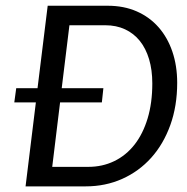

<svg xmlns="http://www.w3.org/2000/svg" viewBox="-20 -662 665 682"><path d="M30.8 0ZM37.6 -348.6H113.3L149.4 -641.6H362.8Q419.9 -641.6 465.6 -621.6Q511.2 -601.6 543.2 -565.2Q575.2 -528.8 592.3 -478.5Q609.4 -428.2 609.4 -367.7Q609.4 -285.6 585 -217.8Q560.5 -149.9 517.1 -101.6Q473.6 -53.2 414.1 -26.6Q354.5 0 284.2 0H70.8L107.4 -298.3H30.8ZM521 -365.7Q521 -413.6 509.5 -451.9Q498 -490.2 476.6 -516.8Q455.1 -543.5 424.1 -557.9Q393.1 -572.3 354 -572.3H226.6L199.2 -348.6H347.2L341.8 -298.3H193.4L165.5 -69.3H293.5Q343.8 -69.3 385.7 -89.6Q427.7 -109.9 457.8 -148.2Q487.8 -186.5 504.4 -241.5Q521 -296.4 521 -365.7Z"/></svg>

Font: Carlito
Style: Italic
Weight: 400
Italic angle: -7°
Designer: Lukasz Dziedzic
Foundry: tyPoland Lukasz Dziedzic
Version: Version 1.104